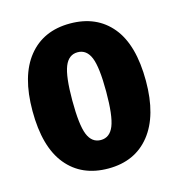

<svg xmlns="http://www.w3.org/2000/svg" viewBox="-89 -627 672 723"><g transform="rotate(-15 247.0 -265.5)"><path d="M468 -265Q468 -130 409.5 -56.5Q351 17 247 17Q143 17 84.5 -54.5Q26 -126 26 -266Q26 -403 84.5 -475.5Q143 -548 247 -548Q351 -548 409.5 -477Q468 -406 468 -265ZM181 -266Q181 -170 196.5 -132Q212 -94 247 -94Q282 -94 297.5 -132.5Q313 -171 313 -265Q313 -360 297.5 -398Q282 -436 247 -436Q212 -436 196.5 -397.5Q181 -359 181 -266Z"/></g></svg>

Font: Fira Sans Extra Condensed
Style: Bold
Weight: 700
Width: 1
Designer: Carrois Corporate & Edenspiekermann AG
Foundry: Carrois Corporate GbR & Edenspiekermann AG
Version: Version 4.203